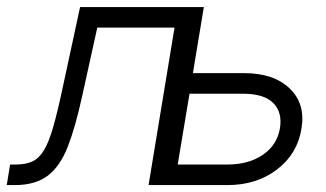

<svg xmlns="http://www.w3.org/2000/svg" viewBox="-41 -536 943 556"><path d="M-21.5 0 -11.7 -59.6H5.4Q33.7 -59.6 53 -68.6Q72.3 -77.6 86.4 -101.1Q100.6 -124.5 113 -168Q125.5 -211.4 140.1 -280.3L190.9 -515.6H537.1L451.7 0H389.2L464.4 -456.1H240.7L197.3 -259.3Q177.7 -168.9 155.5 -111.8Q133.3 -54.7 97.4 -27.3Q61.5 0 1.5 0ZM517.6 -324.2H666.5Q751.5 -324.2 797.9 -279.8Q844.2 -235.4 832 -163.6Q820.3 -90.3 761.2 -45.2Q702.1 0 617.2 0H401.4L486.8 -515.6H549.3ZM507.8 -264.6 473.6 -59.6H618.2Q678.7 -59.6 720 -87.6Q761.2 -115.7 769.5 -163.6Q777.3 -210.4 750.5 -237.5Q723.6 -264.6 663.1 -264.6Z"/></svg>

Font: Inter Display Light
Style: Italic
Weight: 300
Italic angle: -9.39999°
Designer: Rasmus Andersson
Foundry: rsms
Version: Version 4.000;git-a52131595